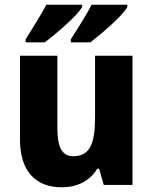

<svg xmlns="http://www.w3.org/2000/svg" viewBox="-20 -837 650 816"><path d="M521 -807V-817H369C351 -779 312 -719 281 -670V-657H364C412 -694 502 -771 521 -807ZM329 -807V-817H177C157 -779 120 -719 89 -670V-657H170C222 -696 308 -770 329 -807ZM543 -600H384V-341C384 -233 366 -173 291 -173C244 -173 224 -212 224 -288V-600H65V-243C65 -107 134 -41 242 -41C306 -41 361 -66 393 -120H401L421 -51H543Z"/></svg>

Font: Noto Sans Tamil UI SemiCondensed ExtraBold
Style: Regular
Weight: 800
Width: 4
Designer: Jelle Bosma - Monotype Design Team
Foundry: Monotype Imaging Inc.
Version: Version 2.004